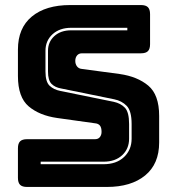

<svg xmlns="http://www.w3.org/2000/svg" viewBox="-20 -740 690 760"><path d="M403 0H87Q68 0 59.5 -8.5Q51 -17 51 -36V-153Q51 -172 59.5 -180.5Q68 -189 87 -189H356Q369 -189 375.5 -197.5Q382 -206 382 -218Q382 -235 375.5 -243Q369 -251 356 -252L206 -273Q136 -283 93.5 -319Q51 -355 51 -439V-544Q51 -629 106 -674.5Q161 -720 258 -720H538Q557 -720 565.5 -711.5Q574 -703 574 -684V-565Q574 -546 565.5 -537.5Q557 -529 538 -529H305Q292 -529 285 -520.5Q278 -512 278 -499Q278 -486 285 -477Q292 -468 305 -467L454 -447Q524 -437 567 -401Q610 -365 610 -281V-176Q610 -91 554.5 -45.5Q499 0 403 0ZM484 -630H262Q216 -630 188 -604.5Q160 -579 160 -539V-457Q160 -416 176.5 -400.5Q193 -385 219 -380L430 -337Q458 -331 474.5 -313.5Q491 -296 491 -249V-191Q491 -151 463.5 -125.5Q436 -100 390 -100H141V-90H390Q441 -90 471 -118.5Q501 -147 501 -191V-249Q501 -301 481.5 -321Q462 -341 432 -347L221 -390Q198 -394 184 -408Q170 -422 170 -457V-539Q170 -574 195 -597Q220 -620 262 -620H484Z"/></svg>

Font: Bungee Inline
Style: Regular
Weight: 400
Version: Version 1.000;PS 1.0;hotconv 1.0.72;makeotf.lib2.5.5900